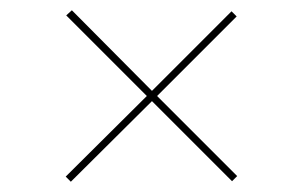

<svg xmlns="http://www.w3.org/2000/svg" viewBox="-20 -416 590 374"><path d="M432 -63 276 -219 118 -62 108 -72 266 -229 109 -386 120 -396 276 -239 431 -394 441 -384 286 -229 442 -73Z"/></svg>

Font: Ysabeau Thin
Style: Regular
Weight: 200
Designer: Christian Thalmann (Catharsis Fonts)
Version: Version 0.003